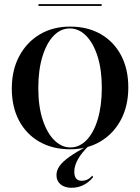

<svg xmlns="http://www.w3.org/2000/svg" viewBox="-20 -711 679 929"><path d="M319.4 11.3Q234.7 11.3 171 -25Q107.3 -61.3 72.2 -127.4Q37.1 -193.5 37.1 -283.1Q37.1 -371.8 73 -439.1Q108.9 -506.5 172.2 -544.4Q235.5 -582.3 319.4 -582.3Q404 -582.3 467.3 -546Q530.6 -509.7 565.7 -443.5Q600.8 -377.4 600.8 -287.9Q600.8 -199.2 565.3 -131.9Q529.8 -64.5 466.1 -26.6Q402.4 11.3 319.4 11.3ZM320.2 2.4Q364.5 2.4 399.2 -33.5Q433.9 -69.4 453.2 -134.7Q472.6 -200 472.6 -286.3Q472.6 -374.2 452 -438.7Q431.5 -503.2 396.4 -538.3Q361.3 -573.4 317.7 -573.4Q273.4 -573.4 239.1 -537.5Q204.8 -501.6 185.1 -436.7Q165.3 -371.8 165.3 -284.7Q165.3 -196.8 186.3 -132.3Q207.3 -67.7 242.7 -32.7Q278.2 2.4 320.2 2.4ZM326.6 197.6Q292.7 197.6 273 181Q253.2 164.5 253.2 136.3Q253.2 113.7 268.1 92.3Q283.1 71 316.1 47.6Q349.2 24.2 403.2 -4.8H408.9Q374.2 29 356.9 60.1Q339.5 91.1 339.5 119.4Q339.5 163.7 375 163.7Q405.6 163.7 426.6 138.7L430.6 146Q410.5 171 383.9 184.3Q357.3 197.6 326.6 197.6ZM166.1 -682.3V-691.1H471.8V-682.3Z"/></svg>

Font: Playfair 144pt SemiCondensed
Style: Bold
Weight: 700
Width: 4
Designer: Claus Eggers Sørensen
Foundry: Claus Eggers Sørensen
Version: Version 2.203